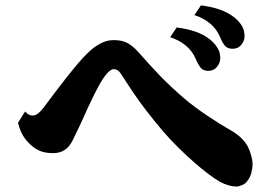

<svg xmlns="http://www.w3.org/2000/svg" viewBox="-20 -789 1030 713"><path d="M726.1 -769Q765.1 -764.2 795.4 -753.7Q825.7 -743.2 849.1 -725.1Q865.7 -712.4 877 -695.1Q888.2 -677.7 888.2 -654.8Q888.2 -637.7 876.2 -622.8Q864.3 -607.9 844.2 -607.9Q825.2 -607.9 815.9 -618.4Q806.6 -628.9 796.9 -651.9Q784.2 -682.1 759.3 -702.4Q734.4 -722.7 702.1 -732.9ZM636.2 -687Q675.3 -682.1 705.6 -671.6Q735.8 -661.1 758.8 -643.1Q775.4 -630.4 786.6 -613Q797.9 -595.7 797.9 -573.2Q797.9 -555.7 785.9 -540.8Q773.9 -525.9 753.9 -525.9Q735.4 -525.9 726.1 -536.4Q716.8 -546.9 707 -569.8Q694.3 -600.1 669.2 -620.4Q644 -640.6 611.8 -650.9ZM401.9 -640.1Q434.1 -640.1 454.3 -628.7Q474.6 -617.2 495.1 -594.2Q530.3 -553.7 571.3 -510.7Q612.3 -467.8 666 -421.9Q683.1 -407.2 704.8 -391.1Q726.6 -375 749.8 -359.4Q772.9 -343.8 794.9 -330.1Q816.9 -316.4 835 -306.2Q857.9 -293.5 875.2 -277.1Q892.6 -260.7 901.9 -241.2Q908.7 -227.5 913.3 -209.5Q918 -191.4 918 -180.2Q918 -164.6 913.3 -147Q908.7 -129.4 897.9 -116.2Q891.6 -106.9 878.9 -101.6Q866.2 -96.2 857.9 -96.2Q845.2 -96.2 829.3 -100.6Q813.5 -105 796.9 -113.8Q779.8 -123.5 754.4 -142.6Q729 -161.6 700 -187Q670.9 -212.4 641.6 -241.5Q612.3 -270.5 586.9 -299.8Q550.8 -342.3 522.9 -378.7Q495.1 -415 472.4 -448.7Q449.7 -482.4 428.2 -516.1Q417.5 -532.2 402.8 -532.2Q389.6 -532.2 372.1 -509.8Q363.3 -499.5 351.8 -479.2Q340.3 -459 328.1 -434.3Q315.9 -409.7 304.7 -385.3Q293.5 -360.8 285.2 -341.8Q274.4 -318.8 265.6 -300.5Q256.8 -282.2 250 -268.1Q237.8 -243.2 219.7 -231.7Q201.7 -220.2 175.8 -220.2Q160.6 -220.2 144.3 -223.6Q127.9 -227.1 110.8 -237.8Q92.3 -250 74.2 -272.5Q56.2 -294.9 46.9 -333L73.2 -375Q80.6 -366.7 87.2 -363.3Q93.8 -359.9 102.1 -359.9Q110.4 -359.9 120.8 -367.4Q131.3 -375 144 -392.1Q164.6 -419.4 186 -448Q207.5 -476.6 228.8 -503.4Q250 -530.3 269.5 -553.2Q289.1 -576.2 305.2 -591.8Q325.2 -611.8 350.1 -626Q375 -640.1 401.9 -640.1Z"/></svg>

Font: BIZ UDPMincho
Style: Bold
Weight: 700
Designer: TypeBank Co., Ltd.
Foundry: Morisawa Inc.
Version: Version 1.06